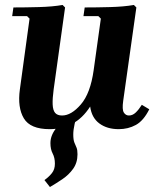

<svg xmlns="http://www.w3.org/2000/svg" viewBox="-20 -510 640 773"><path d="M304 -70Q286 -36 280.5 -11.5Q275 13 275 31Q275 53 279.5 64Q284 75 288 84Q292 93 292 111Q292 145 274.5 169.5Q257 194 231 211.5Q205 229 181 243L159 215Q177 202 189 187Q201 172 201 149Q201 125 192 108Q183 91 183 66Q183 33 209.5 2Q236 -29 294 -70ZM551 -88 581 -70Q558 -24 527 -7Q496 10 458 10Q411 10 380 -13Q349 -36 343 -81Q312 -33 270.5 -11.5Q229 10 180 10Q102 10 76 -33.5Q50 -77 60 -150L99 -435L89 -445H29L34 -480Q81 -480 136.5 -481.5Q192 -483 232 -490L242 -480L196 -150Q191 -113 192 -89.5Q193 -66 202 -55.5Q211 -45 230 -45Q267 -45 305.5 -89.5Q344 -134 357 -227L386 -435L376 -445H316L321 -480Q368 -480 423.5 -481.5Q479 -483 519 -490L529 -480L476 -104Q471 -69 478.5 -57Q486 -45 499 -45Q514 -45 526.5 -57Q539 -69 551 -88Z"/></svg>

Font: Brygada 1918
Style: Italic
Weight: 400
Italic angle: -8°
Designer: Mateusz Machalski | Borys Kosmynka | Przemek Hoffer
Foundry: NIEPODLEGLA 2018
Version: Version 3.006